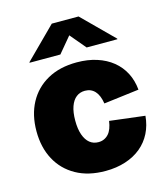

<svg xmlns="http://www.w3.org/2000/svg" viewBox="-115 -855 829 954"><g transform="rotate(-15 300.0 -378.0)"><path d="M310.1 10.3Q222.2 10.3 159.2 -24.9Q96.2 -60.1 62.5 -122.8Q28.8 -185.5 28.8 -269Q28.8 -352.5 62.5 -415.3Q96.2 -478 159.2 -513.2Q222.2 -548.3 310.1 -548.3Q366.7 -548.3 412.8 -533.4Q459 -518.6 493.2 -491Q527.3 -463.4 547.4 -424.6Q567.4 -385.7 571.8 -337.9L390.6 -315.4Q387.2 -336.4 380.9 -352.3Q374.5 -368.2 364.7 -379.2Q355 -390.1 342 -395.8Q329.1 -401.4 313 -401.4Q287.1 -401.4 268.3 -386.7Q249.5 -372.1 239 -342.8Q228.5 -313.5 228.5 -270Q228.5 -227.1 239 -197.3Q249.5 -167.5 268.3 -152.3Q287.1 -137.2 313 -137.2Q329.1 -137.2 342 -143.1Q355 -148.9 365 -159.9Q375 -170.9 381.3 -187.5Q387.7 -204.1 390.6 -225.6L571.8 -203.6Q567.4 -154.8 547.6 -115.5Q527.8 -76.2 493.9 -48.1Q460 -20 413.3 -4.9Q366.7 10.3 310.1 10.3ZM242.2 -606.9H84V-609.9L240.7 -766.1H378.4L535.6 -609.9V-606.9H377.4L309.6 -687.5Z"/></g></svg>

Font: Inter 17pt Black
Style: Regular
Weight: 900
Version: Version 4.001;git-66647c0bb